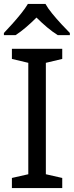

<svg xmlns="http://www.w3.org/2000/svg" viewBox="-21 -964 380 984"><path d="M298 0H40V-52L124 -71V-642L40 -662V-714H298V-662L214 -642V-71L298 -52ZM-1 -784V-795Q18 -815 41.5 -841Q65 -867 87 -894.5Q109 -922 122 -944H212Q224 -922 246.5 -894.5Q269 -867 293.5 -840.5Q318 -814 337 -795V-784H275Q249 -800 221 -823.5Q193 -847 166 -874Q139 -847 112 -824Q85 -801 59 -784Z"/></svg>

Font: Noto Sans Coptic
Style: Regular
Weight: 400
Designer: Monotype Design Team, Denis Moyogo Jacquerye
Foundry: Monotype Imaging Inc.
Version: Version 2.002; ttfautohint (v1.8.4.7-5d5b)